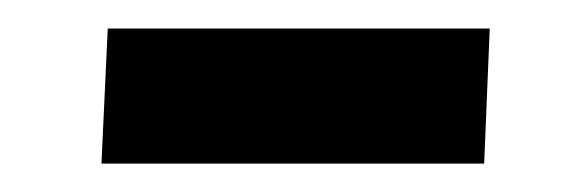

<svg xmlns="http://www.w3.org/2000/svg" viewBox="-20 -351 394 134"><path d="M55.2 -331.1H321.8L317.9 -236.8H50.8Z"/></svg>

Font: Literata Book SemiBold
Style: Italic
Weight: 600
Italic angle: -3°
Designer: Latin by Veronika Burian and Jose Scaglione. Greek by Irene Vlachou. Cyrillic by Vera Evstafieva
Foundry: TypeTogether
Version: Version 1.003;PS 001.003;hotconv 1.0.88;makeotf.lib2.5.64775